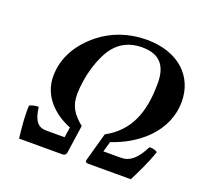

<svg xmlns="http://www.w3.org/2000/svg" viewBox="-116 -791 977 925"><g transform="rotate(20 373.0 -329.0)"><path d="M180 -81C137 -81 115 -108 107 -176C85 -176 75 -172 61 -166C60 -156 60 -146 60 -135C60 -85 67 -31 70 0H293C304 0 310 -6 312 -16L333 -160C280 -203 260 -240 260 -295C260 -390 294 -499 338 -553C370 -592 415 -616 478 -616C572 -616 607 -564 607 -479C607 -325 564 -222 451 -160L411 -16C408 -6 412 0 424 0H643C662 -38 698 -109 716 -166C705 -172 697 -176 675 -176C641 -108 607 -81 564 -81H473L488 -134C614 -175 746 -277 746 -435C746 -560 654 -658 486 -658C394 -658 312 -628 249 -578C174 -518 122 -438 122 -339C122 -236 198 -167 282 -134L274 -81Z"/></g></svg>

Font: Libertinus Serif
Style: Bold Italic
Weight: 700
Italic angle: -12°
Designer: Philipp H. Poll, Khaled Hosny
Foundry: Caleb Maclennan
Version: Version 7.050;RELEASE